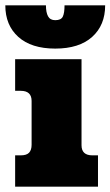

<svg xmlns="http://www.w3.org/2000/svg" viewBox="-52 -703 416 723"><path d="M-32 -683H121Q121 -656 129 -641.5Q137 -627 156 -627Q178 -627 184.5 -640.5Q191 -654 191 -683H344Q344 -608 295 -564Q246 -520 156 -520Q66 -520 17 -564Q-32 -608 -32 -683ZM5 -118H26Q48 -118 57.5 -128Q67 -138 67 -158V-323Q67 -361 26 -361H5V-480H255V-156Q255 -118 296 -118H317V0H5Z"/></svg>

Font: Pridi
Style: Bold
Weight: 700
Designer: Katatrad Team
Foundry: CadsonDemak
Version: Version 1.001